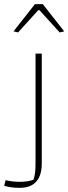

<svg xmlns="http://www.w3.org/2000/svg" viewBox="-39 -722 329 924"><path d="M26 -571 129 -702H167L270 -571L248 -566L151 -673H145L48 -566ZM-19 172 -12 145Q20 153 56 153Q95 153 122 143Q128 126 130 107.5Q132 89 132 61V-464H162V65Q162 122 135.5 152Q109 182 55 182Q14 182 -19 172Z"/></svg>

Font: Athiti ExtraLight
Style: Regular
Weight: 250
Version: Version 1.032